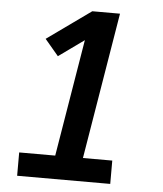

<svg xmlns="http://www.w3.org/2000/svg" viewBox="-53 -781 705 828"><g transform="rotate(5 300.0 -367.5)"><path d="M52 0V-101H208L292 -608L182 -529L123 -599L313 -735H433L328 -101H455V0Z"/></g></svg>

Font: Iosevka Slab Extended
Style: Bold Italic
Weight: 700
Width: 7
Italic angle: -9°
Monospace: yes
Designer: Belleve Invis
Foundry: Belleve Invis
Version: Version 11.1.0; ttfautohint (v1.8.3)